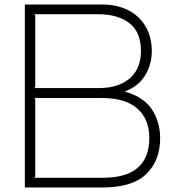

<svg xmlns="http://www.w3.org/2000/svg" viewBox="-20 -830 774 850"><path d="M689 -218Q689 -119 627.5 -59.5Q566 0 434 0H90V-810H264H435Q483 -810 523 -795.5Q563 -781 591.5 -754.5Q620 -728 636 -690Q652 -652 652 -604Q652 -544 622 -495.5Q592 -447 534 -426V-424Q616 -401 652.5 -345.5Q689 -290 689 -218ZM604 -604Q604 -688 553 -727.5Q502 -767 415 -767H132L136 -762V-444L131 -440H415Q467 -440 503 -453.5Q539 -467 561.5 -489.5Q584 -512 594 -541.5Q604 -571 604 -604ZM641 -219Q641 -303 588 -349.5Q535 -396 433 -396H131L136 -392V-48L132 -43H434Q539 -43 590 -87.5Q641 -132 641 -219Z"/></svg>

Font: TypoPRO Sinkin Sans
Style: 200 X Light
Weight: 200
Designer: Keith Bates
Foundry: K-Type
Version: Sinkin Sans (version 1.0)  by Keith Bates   •   © 2014   www